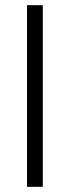

<svg xmlns="http://www.w3.org/2000/svg" viewBox="-20 -720 270 740"><path d="M84 0V-700H145V0Z"/></svg>

Font: Zen Kaku Gothic New
Style: Regular
Weight: 400
Designer: Yoshimichi Ohira
Foundry: Positype
Version: Version 1.001